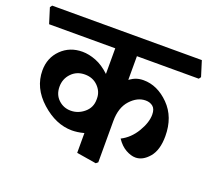

<svg xmlns="http://www.w3.org/2000/svg" viewBox="-142 -799 1076 976"><g transform="rotate(20 396.0 -310.5)"><path d="M357.9 -284.2Q357.9 -321.3 330.1 -349.4Q302.2 -377.4 259.3 -377.4Q215.3 -377.4 186.8 -347.7Q158.2 -317.9 158.2 -275.4Q158.2 -232.4 186 -206.1Q213.9 -179.7 252.9 -179.7Q293 -179.7 325.4 -207Q357.9 -234.4 357.9 -277.3ZM792 -649.4 817.9 -566.4 809.6 -555.2H475.1V-427.2Q493.7 -440.4 511 -446.3Q528.3 -452.1 549.3 -452.1Q624.5 -452.1 687.3 -388.9Q750 -325.7 750 -222.2Q750 -147 716.6 -107.7Q683.1 -68.4 643.6 -68.4Q619.6 -68.4 591.3 -84Q563 -99.6 540.5 -133.3Q588.9 -157.7 619.4 -208.7Q649.9 -259.8 649.9 -302.2Q649.9 -333 634 -345.9Q618.2 -358.9 594.7 -358.9Q549.8 -358.9 512.5 -318.1Q475.1 -277.3 475.1 -204.1V19L464.4 27.8L357.9 10.3V-96.7Q339.8 -91.8 323 -89.6Q306.2 -87.4 293 -87.4Q206.1 -87.4 127.2 -158.2Q48.3 -229 48.3 -323.2Q48.3 -391.6 94 -436.8Q139.6 -481.9 208 -481.9Q243.2 -481.9 281.7 -467Q320.3 -452.1 357.9 -416.5V-555.2H0L-25.9 -638.2L-17.6 -649.4Z"/></g></svg>

Font: Sitara
Style: Bold
Weight: 700
Designer: Neelakash Kshetrimayum
Foundry: Neelakash Kshetrimayum
Version: Version 1.000;PS Version 1.000;PS 1.0;hotconv 1.;hotconv 1.0